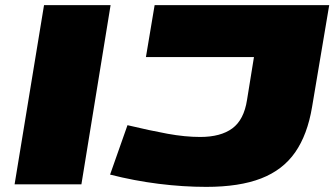

<svg xmlns="http://www.w3.org/2000/svg" viewBox="-20 -720 1311 750"><path d="M37 0 152 -700H412L298 0ZM410 -38 478 -231Q566 -210 634.5 -197.5Q703 -185 762 -185Q842 -185 887.5 -218.5Q933 -252 945 -330L972 -497H550L584 -700H1266L1199 -302Q1181 -194 1133 -125Q1085 -56 1000 -23Q915 10 786 10Q695 10 599.5 -2Q504 -14 410 -38Z"/></svg>

Font: Georama ExtraExtended ExtraBold
Style: Italic
Weight: 800
Width: 8
Italic angle: -9°
Designer: Jean-Baptiste Levee
Foundry: Production Type
Version: Version 1.000